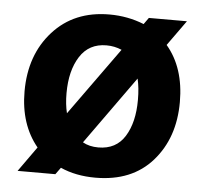

<svg xmlns="http://www.w3.org/2000/svg" viewBox="-43 -560 649 613"><g transform="rotate(5 281.0 -253.5)"><path d="M532 -256Q532 -141 466.5 -66.5Q401 8 284 8Q221 8 172 -14L156 8H35L92 -72Q35 -141 35 -247Q35 -364 103 -439.5Q171 -515 284 -515Q343 -515 395 -494L410 -515H532L474 -434Q532 -366 532 -256ZM169 -253Q169 -217 176 -189L332 -406Q309 -416 283 -416Q227 -416 198 -370.5Q169 -325 169 -253ZM285 -89Q342 -89 370 -134Q398 -179 398 -251Q398 -290 391 -319L235 -101Q256 -89 285 -89Z"/></g></svg>

Font: Hind Guntur
Style: Bold
Weight: 700
Designer: Manushi Parikh, Hitesh Malaviya
Foundry: Indian Type Foundry
Version: Version 1.002;PS 1.0;hotconv 1.0.86;makeotf.lib2.5.63406; tt